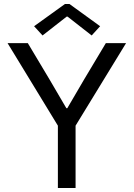

<svg xmlns="http://www.w3.org/2000/svg" viewBox="-20 -934 664 954"><path d="M267.6 -309.6 17.6 -719.7H118.2L225.6 -540L309.6 -396.5H314.5L398.4 -540L505.9 -719.7H606.4L355.5 -309.6V0H267.6ZM149.4 -803.7 302.7 -914.1H325.2L477.5 -803.7L435.5 -757.8L315.4 -851.6H311.5L191.4 -757.8Z"/></svg>

Font: Reddit Sans Strawberry
Style: Regular
Weight: 400
Designer: Stephen Hutchings
Foundry: Reddit
Version: Version 1.013